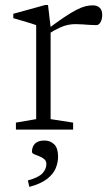

<svg xmlns="http://www.w3.org/2000/svg" viewBox="-20 -521 452 772"><path d="M353 -499.5Q371.5 -499.5 381.2 -489.5Q391 -479.5 391 -461.5Q391 -443.5 384.2 -431.8Q377.5 -420 367.5 -420Q353 -420 339 -421Q325 -422 311.2 -423Q297.5 -424 283 -424Q269 -424 253.5 -421Q238 -418 218.5 -409Q199 -400 171.5 -382.5L159 -394.5Q204.5 -429 235.2 -449.8Q266 -470.5 287 -481.2Q308 -492 323.2 -495.8Q338.5 -499.5 353 -499.5ZM183.5 -412.5V-42L274 -28V0H44V-28L125.5 -42V-420Q119 -422.5 104.5 -427Q90 -431.5 71 -437Q52 -442.5 33.5 -448V-465.5L162 -501H173ZM92 204.5Q135 193 150.8 175.8Q166.5 158.5 166.5 138.5Q166.5 126 157.8 118.8Q149 111.5 137.5 107.2Q126 103 117.2 99Q108.5 95 108.5 89.5Q108.5 68.5 121 56.2Q133.5 44 158.5 44Q182 44 197.8 59.2Q213.5 74.5 213.5 109Q213.5 132 204.2 155Q195 178 170.2 197.8Q145.5 217.5 98 230.5Z"/></svg>

Font: Newsreader 9pt Light
Style: Regular
Weight: 300
Designer: Hugues Gentile
Foundry: Production Type
Version: Version 1.003